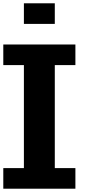

<svg xmlns="http://www.w3.org/2000/svg" viewBox="-20 -1145 602 1165"><path d="M0 0H437.5V-125H312.5V-750H437.5V-875H0V-750H125V-125H0ZM125 -1000H312.5V-1125H125Z"/></svg>

Font: Faithful 32x
Style: Semibold
Weight: 400
Foundry: Faithful Resource Pack
Version: Version 1.0; January 27, 2023